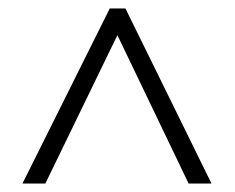

<svg xmlns="http://www.w3.org/2000/svg" viewBox="-20 -804 554 453"><path d="M33 -371 239 -784H276L479 -371H425L257 -721L87 -371Z"/></svg>

Font: Noto Sans Malayalam UI SemiCondensed Light
Style: Regular
Weight: 300
Width: 4
Designer: Jelle Bosma - Monotype Design Team
Foundry: Monotype Imaging Inc.
Version: Version 2.104; ttfautohint (v1.8.4.7-5d5b)